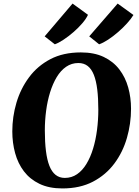

<svg xmlns="http://www.w3.org/2000/svg" viewBox="-20 -1047 778 1077"><path d="M330 10Q255 10 201.5 -15.8Q148 -41.5 114.2 -86Q80.5 -130.5 64.8 -188.2Q49 -246 49 -310Q49 -392 72.2 -470.8Q95.5 -549.5 142.8 -613.2Q190 -677 262.2 -715Q334.5 -753 433.5 -753Q508.5 -753 562 -727.5Q615.5 -702 649.5 -657.5Q683.5 -613 699.2 -556.2Q715 -499.5 715 -437Q715 -353.5 692 -273.5Q669 -193.5 621.5 -129.8Q574 -66 501.5 -28Q429 10 330 10ZM343.5 -49Q382 -49 412.2 -69.8Q442.5 -90.5 465 -127.8Q487.5 -165 502.2 -213.5Q517 -262 524.2 -318Q531.5 -374 531.5 -432Q531.5 -496.5 525.5 -545.2Q519.5 -594 506.5 -627Q493.5 -660 472 -676.8Q450.5 -693.5 419.5 -693.5Q381.5 -693.5 351 -672.5Q320.5 -651.5 298.2 -614.5Q276 -577.5 261 -529.2Q246 -481 238.8 -426.2Q231.5 -371.5 231.5 -315Q231.5 -249.5 237.8 -199.8Q244 -150 257.2 -116.5Q270.5 -83 292 -66Q313.5 -49 343.5 -49ZM230.5 -843 387 -1027 473.5 -964Q464 -942.5 442 -916.8Q420 -891 392 -866.8Q364 -842.5 336.2 -824.2Q308.5 -806 287.5 -798.5ZM480.5 -843 640 -1027 728.5 -963Q716 -942 693 -916.5Q670 -891 642 -866.8Q614 -842.5 586 -824.2Q558 -806 536 -798.5Z"/></svg>

Font: Merriweather 24pt Black
Style: Italic
Weight: 900
Italic angle: -7.8°
Designer: Eben Sorkin
Foundry: Eben Sorkin
Version: Version 2.101